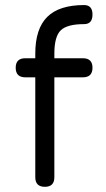

<svg xmlns="http://www.w3.org/2000/svg" viewBox="-20 -720 407 740"><path d="M153 0Q116 0 116 -37V-422H77.5Q40.5 -422 40.5 -459Q40.5 -495.5 77.5 -495.5H116V-513Q116 -609 162 -654.8Q208 -700.5 304 -700.5Q336.5 -700.5 336.5 -664Q336.5 -627 304 -627Q238.5 -627 214 -603Q189.5 -579 189.5 -513V-495.5H299.5Q336.5 -495.5 336.5 -459Q336.5 -422 299.5 -422H189.5V-37Q189.5 0 153 0Z"/></svg>

Font: Jura Light SemiBold
Style: Regular
Weight: 600
Version: Version 5.106